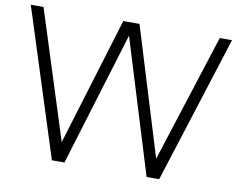

<svg xmlns="http://www.w3.org/2000/svg" viewBox="-80 -857 1189 963"><g transform="rotate(10 514.0 -375.0)"><path d="M963.9 -750H1026.4L787.6 0H723.6L513.7 -682.6L305.2 0H241.2L1.5 -750H66.4L273.9 -98.6L472.7 -750H555.2L754.9 -98.6Z"/></g></svg>

Font: Now Alt Light
Style: Regular
Weight: 300
Designer: Alfredo Marco Pradil
Foundry: Alfredo Marco Pradil
Version: Version 1.002;PS 001.002;hotconv 1.0.88;makeotf.lib2.5.64775